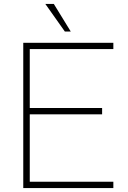

<svg xmlns="http://www.w3.org/2000/svg" viewBox="-20 -954 649 974"><path d="M309 -794 210 -934H253L339 -794ZM98 0V-737H555V-705H131V-406H498V-374H131V-32H555V0Z"/></svg>

Font: Tomorrow ExtraLight
Style: Regular
Weight: 275
Designer: Tony de Marco, Monica Rizzolli
Foundry: Just in Type
Version: Version 2.002